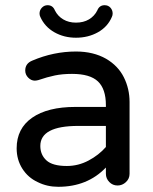

<svg xmlns="http://www.w3.org/2000/svg" viewBox="-20 -736 589 738"><path d="M272 -591Q226 -591 189 -612Q152 -633 135 -671Q132 -677 132 -684Q132 -697 141 -706.5Q150 -716 163 -716Q183 -716 191 -696Q202 -674 223 -661.5Q244 -649 272 -649Q301 -649 322 -661.5Q343 -674 354 -696Q362 -716 382 -716Q396 -716 404.5 -706.5Q413 -697 413 -684Q413 -677 410 -671Q394 -633 356.5 -612Q319 -591 272 -591ZM204 -18Q161 -18 125 -36Q88 -53 66 -87.5Q44 -122 44 -166Q44 -242 103.5 -283.5Q163 -325 270 -325H387V-332Q387 -394 356.5 -423Q326 -452 257 -452Q220 -452 191 -446Q162 -440 127 -428Q123 -427 119.5 -426.5Q116 -426 114 -426Q100 -426 88.5 -437.5Q77 -449 77 -465Q77 -492 104 -503Q186 -538 272 -538Q339 -538 388 -510Q434 -483 456 -439Q478 -395 478 -344V-68Q478 -49 464 -36Q450 -23 432 -23Q413 -23 400 -36.5Q387 -50 387 -68V-92Q316 -18 204 -18ZM237 -98Q281 -98 320.5 -119Q360 -140 387 -171V-252H281Q135 -252 135 -175Q135 -141 158.5 -119.5Q182 -98 237 -98Z"/></svg>

Font: Huninn
Style: Regular
Weight: 400
Designer: justfont
Foundry: justfont
Version: Version 1.003